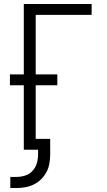

<svg xmlns="http://www.w3.org/2000/svg" viewBox="-20 -755 540 968"><path d="M32 193V137H63Q85 137 107 130Q129 123 144 106.5Q159 90 165.5 68.5Q172 47 172 24V0H100V-325H30V-380H100V-735H442V-680H160V-380H269V-325H160V-55H233V24Q233 47 229 69.5Q225 92 214.5 112Q204 132 187.5 148.5Q171 165 150.5 175Q130 185 107.5 189Q85 193 63 193Z"/></svg>

Font: Iosevka Curly Light
Style: Regular
Weight: 300
Monospace: yes
Designer: Belleve Invis
Foundry: Belleve Invis
Version: Version 22.1.2; ttfautohint (v1.8.4)